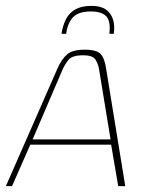

<svg xmlns="http://www.w3.org/2000/svg" viewBox="-30 -633 495 653"><path d="M-10 0 165 -399Q179 -431 197.5 -447.5Q216 -464 258 -464Q299 -464 312.5 -449Q326 -434 331 -399L396 0H372L348 -141H73L11 0ZM81 -159H346L307 -397Q304 -416 294.5 -430.5Q285 -445 253 -445Q216 -445 203.5 -430Q191 -415 183 -397ZM282 -613Q312 -613 329.5 -601Q347 -589 354 -568Q361 -547 357 -518H342Q347 -562 331 -578Q315 -594 279 -594Q237 -594 218.5 -574.5Q200 -555 195 -518H179Q184 -548 195 -569Q206 -590 227 -601.5Q248 -613 282 -613Z"/></svg>

Font: Genos Thin Thin
Style: Italic
Weight: 250
Italic angle: -8°
Version: Version 1.010